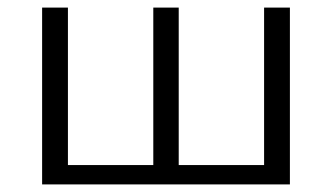

<svg xmlns="http://www.w3.org/2000/svg" viewBox="-20 -486 875 506"><path d="M676 -466H744V0H91V-466H159V-51H384V-466H451V-51H676Z"/></svg>

Font: EauTestSC
Style: Regular
Weight: 400
Designer: Christian Thalmann (Catharsis Fonts)
Version: Version 0.001;PS 000.001;hotconv 1.0.88;makeotf.lib2.5.64775